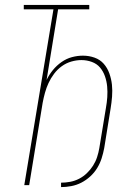

<svg xmlns="http://www.w3.org/2000/svg" viewBox="-20 -755 540 783"><path d="M229 8V-10Q247 -10 266 -13.5Q285 -17 302.5 -26Q320 -35 334.5 -49Q349 -63 359.5 -79.5Q370 -96 376 -114.5Q382 -133 385 -151Q392 -192 398.5 -233Q405 -274 412 -315Q416 -337 417.5 -359Q419 -381 417 -402.5Q415 -424 408 -444Q401 -464 388 -479.5Q375 -495 354.5 -502.5Q334 -510 312 -510Q292 -510 271 -504Q250 -498 232 -485Q214 -472 200.5 -454Q187 -436 178 -416.5Q169 -397 163.5 -377Q158 -357 154 -336L99 0H79L198 -717H77V-735H344V-717H217L170 -429Q180 -450 195.5 -469Q211 -488 231 -502Q251 -516 273.5 -522Q296 -528 318 -528Q343 -528 365.5 -520Q388 -512 403 -495Q418 -478 426 -455.5Q434 -433 436.5 -409.5Q439 -386 437 -361Q435 -336 431 -312L405 -151Q401 -130 394.5 -109.5Q388 -89 376.5 -70Q365 -51 348 -35.5Q331 -20 311.5 -10Q292 0 270.5 4Q249 8 229 8Z"/></svg>

Font: Iosevka SS04 Thin Oblique
Style: Regular
Weight: 100
Italic angle: -9°
Monospace: yes
Designer: Belleve Invis
Foundry: Belleve Invis
Version: Version 19.0.0; ttfautohint (v1.8.4)